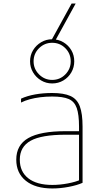

<svg xmlns="http://www.w3.org/2000/svg" viewBox="-20 -1056 590 1086"><path d="M276 10Q180 10 126 -33.5Q72 -77 72 -153Q72 -236 140 -275Q208 -314 351 -314H437V-294H351Q215 -294 153.5 -260Q92 -226 92 -153Q92 -85 140 -47.5Q188 -10 276 -10Q318 -10 363.5 -18.5Q409 -27 439 -41L427 -25V-340Q427 -408 414 -445Q401 -482 368.5 -496Q336 -510 275 -510Q240 -510 208 -506Q176 -502 148.5 -494.5Q121 -487 99 -476V-498Q134 -514 179 -522Q224 -530 275 -530Q341 -530 378.5 -513Q416 -496 431.5 -454.5Q447 -413 447 -340V-22Q416 -8 368.5 1Q321 10 276 10ZM275 -584Q241 -584 212.5 -601Q184 -618 167 -646.5Q150 -675 150 -709Q150 -744 167 -772Q184 -800 212.5 -817Q241 -834 275 -834Q310 -834 338.5 -817Q367 -800 383.5 -772Q400 -744 400 -709Q400 -675 383.5 -646.5Q367 -618 338.5 -601Q310 -584 275 -584ZM275 -604Q319 -604 349.5 -635Q380 -666 380 -709Q380 -753 349.5 -783.5Q319 -814 275 -814Q232 -814 201 -783.5Q170 -753 170 -709Q170 -666 201 -635Q232 -604 275 -604ZM287 -816H264L385 -1036H408Z"/></svg>

Font: M PLUS Code Latin SemiExpanded Thin
Style: Regular
Weight: 250
Width: 6
Designer: Coji Morishita
Foundry: UNDERFOREST DESIGN
Version: Version 1.002; ttfautohint (v1.8.3)